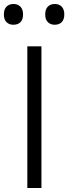

<svg xmlns="http://www.w3.org/2000/svg" viewBox="-38 -946 344 966"><path d="M99.5 0V-713H170.5V0ZM237 -821.5Q216 -821.5 202.8 -834.5Q189.5 -847.5 189.5 -873.5Q189.5 -899.5 202.8 -912.8Q216 -926 238 -926Q260 -926 272.8 -912.2Q285.5 -898.5 285.5 -873.5Q285.5 -847.5 272.5 -834.5Q259.5 -821.5 237 -821.5ZM29 -821.5Q8 -821.5 -5.2 -834.5Q-18.5 -847.5 -18.5 -873.5Q-18.5 -899.5 -5 -912.8Q8.5 -926 30 -926Q52 -926 65 -912.2Q78 -898.5 78 -873.5Q78 -847.5 65 -834.5Q52 -821.5 29 -821.5Z"/></svg>

Font: Heraclito Light
Style: Regular
Weight: 300
Designer: Kostas Bartsokas (font) & Cristiano Sobral (main changes)
Foundry: Kostas Bartsokas (font) & Cristiano Sobral (main changes)
Version: Version 1.00;July 8, 2020;FontCreator 13.0.0.2655 64-bit